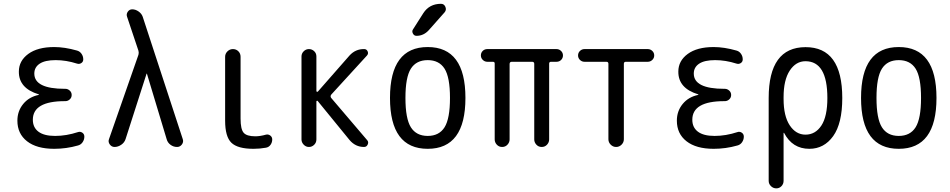

<svg xmlns="http://www.w3.org/2000/svg" viewBox="-20 -780 5040 1019"><path d="M185.5 -276.4Q186.5 -276.4 186.5 -278.3Q186.5 -279.3 185.5 -279.3Q79.1 -311.5 80.1 -400.4Q80.1 -457 129.9 -493.7Q179.7 -530.3 267.6 -530.3Q323.2 -530.3 388.7 -511.7Q403.3 -507.8 412.6 -494.6Q421.9 -481.4 421.9 -464.8Q421.9 -452.1 411.6 -445.3Q401.4 -438.5 388.7 -442.4Q331.1 -460.9 275.4 -460.9Q218.8 -460.9 190.4 -441.9Q162.1 -422.9 162.1 -389.6Q162.1 -308.6 324.2 -308.6H327.1Q339.8 -308.6 350.1 -299.3Q360.4 -290 360.4 -275.9Q360.4 -261.7 350.1 -252.4Q339.8 -243.2 327.1 -243.2H324.2Q154.3 -243.2 154.3 -144.5Q154.3 -103.5 184.1 -81.1Q213.9 -58.6 272.5 -58.6Q332 -58.6 394.5 -79.1Q406.2 -83 417 -75.7Q427.7 -68.4 427.7 -54.7Q427.7 -39.1 418.5 -25.4Q409.2 -11.7 393.6 -7.8Q332 9.8 267.6 9.8Q174.8 9.8 123.5 -30.3Q72.3 -70.3 72.3 -139.6Q72.3 -190.4 103 -228Q133.8 -265.6 185.5 -276.4Z M587.9 0Q572.3 0 562.5 -13.7Q552.7 -27.3 558.6 -42L714.8 -489.3Q717.8 -500 714.8 -510.7L654.3 -691.4Q649.4 -705.1 658.2 -717.8Q667 -730.5 681.6 -730.5Q699.2 -730.5 715.3 -719.2Q731.4 -708 737.3 -691.4L950.2 -41Q955.1 -26.4 945.3 -13.2Q935.5 0 919.9 0Q900.4 0 884.8 -11.7Q869.1 -23.4 864.3 -42L759.8 -388.7Q759.8 -389.6 758.8 -389.6Q757.8 -389.6 757.8 -388.7L646.5 -42Q640.6 -23.4 623.5 -11.7Q606.4 0 587.9 0Z M1325.2 9.8Q1241.2 9.8 1208 -22.5Q1174.8 -54.7 1174.8 -139.6V-478.5Q1174.8 -495.1 1187 -507.3Q1199.2 -519.5 1216.3 -519.5Q1233.4 -519.5 1245.1 -507.8Q1256.8 -496.1 1256.8 -478.5V-150.4Q1256.8 -94.7 1272.9 -75.7Q1289.1 -56.6 1335 -56.6Q1360.4 -56.6 1391.6 -65.4Q1404.3 -68.4 1414.6 -60.5Q1424.8 -52.7 1424.8 -40Q1424.8 -24.4 1416 -11.7Q1407.2 1 1391.6 3.9Q1359.4 9.8 1325.2 9.8Z M1580.1 -40V-480.5Q1580.1 -496.1 1591.8 -507.8Q1603.5 -519.5 1619.6 -519.5Q1635.7 -519.5 1647.5 -508.3Q1659.2 -497.1 1659.2 -480.5V-296.9Q1659.2 -293.9 1662.1 -293Q1665 -292 1667 -293.9L1835 -485.4Q1867.2 -520.5 1913.1 -519.5Q1925.8 -519.5 1931.2 -507.3Q1936.5 -495.1 1927.7 -485.4L1738.3 -278.3Q1731.4 -269.5 1737.3 -260.7L1928.7 -36.1Q1937.5 -26.4 1931.6 -13.2Q1925.8 0 1912.1 0Q1866.2 0 1835 -37.1L1666 -244.1Q1664.1 -246.1 1661.6 -245.1Q1659.2 -244.1 1659.2 -241.2V-40Q1659.2 -23.4 1647.5 -11.7Q1635.7 0 1619.6 0Q1603.5 0 1591.8 -12.2Q1580.1 -24.4 1580.1 -40Z M2339.4 -415.5Q2310.5 -460.9 2250 -460.9Q2189.5 -460.9 2160.6 -415.5Q2131.8 -370.1 2131.8 -260.3Q2131.8 -150.4 2160.6 -104.5Q2189.5 -58.6 2250 -58.6Q2310.5 -58.6 2339.4 -104.5Q2368.2 -150.4 2368.2 -260.3Q2368.2 -370.1 2339.4 -415.5ZM2450.2 -260.3Q2450.2 9.8 2250 9.8Q2049.8 9.8 2049.8 -260.3Q2049.8 -530.3 2250 -530.3Q2450.2 -530.3 2450.2 -260.3ZM2226.6 -710Q2258.8 -759.8 2320.3 -759.8Q2336.9 -759.8 2343.8 -743.7Q2350.6 -727.5 2339.8 -714.8L2255.9 -620.1Q2228.5 -589.8 2190.4 -589.8Q2177.7 -589.8 2171.4 -602.1Q2165 -614.3 2171.9 -624Z M2566.4 -452.1Q2552.7 -452.1 2542.5 -461.9Q2532.2 -471.7 2532.2 -485.8Q2532.2 -500 2542 -509.8Q2551.8 -519.5 2566.4 -519.5H2933.6Q2947.3 -519.5 2957.5 -509.8Q2967.8 -500 2967.8 -485.8Q2967.8 -471.7 2958 -461.9Q2948.2 -452.1 2933.6 -452.1H2904.3Q2895.5 -452.1 2894.5 -443.4V-40Q2894.5 -24.4 2883.3 -12.2Q2872.1 0 2855 0Q2837.9 0 2826.7 -12.2Q2815.4 -24.4 2815.4 -40V-441.4Q2815.4 -452.1 2803.7 -452.1H2696.3Q2685.5 -452.1 2684.6 -441.4V-40Q2684.6 -24.4 2673.3 -12.2Q2662.1 0 2645 0Q2627.9 0 2616.7 -12.2Q2605.5 -24.4 2605.5 -40V-443.4Q2605.5 -452.1 2595.7 -452.1Z M3082 -452.1Q3068.4 -452.1 3058.1 -461.9Q3047.9 -471.7 3047.9 -485.8Q3047.9 -500 3058.1 -509.8Q3068.4 -519.5 3082 -519.5H3418Q3431.6 -519.5 3441.9 -509.8Q3452.1 -500 3452.1 -485.8Q3452.1 -471.7 3441.9 -461.9Q3431.6 -452.1 3418 -452.1H3301.8Q3291 -452.1 3291 -441.4V-41Q3291 -24.4 3278.8 -12.2Q3266.6 0 3250 0Q3233.4 0 3221.2 -12.2Q3209 -24.4 3209 -41V-441.4Q3209 -452.1 3198.2 -452.1Z M3685.5 -276.4Q3686.5 -276.4 3686.5 -278.3Q3686.5 -279.3 3685.5 -279.3Q3579.1 -311.5 3580.1 -400.4Q3580.1 -457 3629.9 -493.7Q3679.7 -530.3 3767.6 -530.3Q3823.2 -530.3 3888.7 -511.7Q3903.3 -507.8 3912.6 -494.6Q3921.9 -481.4 3921.9 -464.8Q3921.9 -452.1 3911.6 -445.3Q3901.4 -438.5 3888.7 -442.4Q3831.1 -460.9 3775.4 -460.9Q3718.8 -460.9 3690.4 -441.9Q3662.1 -422.9 3662.1 -389.6Q3662.1 -308.6 3824.2 -308.6H3827.1Q3839.8 -308.6 3850.1 -299.3Q3860.4 -290 3860.4 -275.9Q3860.4 -261.7 3850.1 -252.4Q3839.8 -243.2 3827.1 -243.2H3824.2Q3654.3 -243.2 3654.3 -144.5Q3654.3 -103.5 3684.1 -81.1Q3713.9 -58.6 3772.5 -58.6Q3832 -58.6 3894.5 -79.1Q3906.2 -83 3917 -75.7Q3927.7 -68.4 3927.7 -54.7Q3927.7 -39.1 3918.5 -25.4Q3909.2 -11.7 3893.6 -7.8Q3832 9.8 3767.6 9.8Q3674.8 9.8 3623.5 -30.3Q3572.3 -70.3 3572.3 -139.6Q3572.3 -190.4 3603 -228Q3633.8 -265.6 3685.5 -276.4Z M4138.7 -264.6V-254.9Q4138.7 -164.1 4171.4 -114.7Q4204.1 -65.4 4254.9 -65.4Q4307.6 -65.4 4339.4 -113.8Q4371.1 -162.1 4371.1 -259.8Q4371.1 -455.1 4254.9 -455.1Q4204.1 -455.1 4171.4 -405.3Q4138.7 -355.5 4138.7 -264.6ZM4059.6 179.7V-259.8Q4059.6 -529.3 4254.9 -529.8Q4450.2 -530.3 4450.2 -259.8Q4450.2 -125 4401.9 -57.6Q4353.5 9.8 4275.4 9.8Q4185.5 9.8 4141.6 -74.2Q4141.6 -75.2 4139.6 -75.2Q4138.7 -75.2 4138.7 -74.2V179.7Q4138.7 196.3 4127.4 208Q4116.2 219.7 4100.1 219.7Q4084 219.7 4071.8 208Q4059.6 196.3 4059.6 179.7Z M4839.4 -415.5Q4810.5 -460.9 4750 -460.9Q4689.5 -460.9 4660.6 -415.5Q4631.8 -370.1 4631.8 -260.3Q4631.8 -150.4 4660.6 -104.5Q4689.5 -58.6 4750 -58.6Q4810.5 -58.6 4839.4 -104.5Q4868.2 -150.4 4868.2 -260.3Q4868.2 -370.1 4839.4 -415.5ZM4950.2 -260.3Q4950.2 9.8 4750 9.8Q4549.8 9.8 4549.8 -260.3Q4549.8 -530.3 4750 -530.3Q4950.2 -530.3 4950.2 -260.3Z"/></svg>

Font: Rounded-X Mgen+ 1m regular
Style: Regular
Weight: 400
Designer: [Source Han Sans]
Ryoko NISHIZUKA  (kana & ideographs); Paul D. Hunt (Latin, Greek & Cyrillic); Wenlong ZHANG  (bopomofo
Version: Version 1.059.20150602